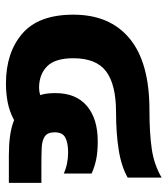

<svg xmlns="http://www.w3.org/2000/svg" viewBox="22 -588 576 661"><g transform="rotate(90 310.5 -258.0)"><path d="M268 10Q162 10 96.5 -46Q31 -102 31 -222Q31 -348 113.5 -416Q196 -484 359 -484Q439 -484 493.5 -492Q548 -500 592 -526V-409Q553 -387 495.5 -378Q438 -369 367 -369Q272 -369 226.5 -335Q181 -301 181 -222Q181 -159 209 -131.5Q237 -104 283 -104Q296 -104 308 -108Q304 -119 302.5 -132.5Q301 -146 301 -160Q301 -231 345 -268.5Q389 -306 467 -306Q502 -306 527.5 -301Q553 -296 578 -285V-189Q545 -204 505 -204Q473 -204 454.5 -194.5Q436 -185 436 -158Q436 -133 450.5 -123.5Q465 -114 490.5 -113Q516 -112 548 -112H610V0H515Q480 0 449.5 -4Q419 -8 394 -18Q364 -2 333 4Q302 10 268 10Z"/></g></svg>

Font: Kanit SemiBold
Style: Regular
Weight: 600
Designer: Katatrad Team
Foundry: CadsonDemak
Version: Version 2.000; ttfautohint (v1.8.3)